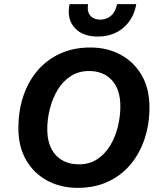

<svg xmlns="http://www.w3.org/2000/svg" viewBox="-20 -900 776 930"><path d="M356 10Q276 10 211 -24Q146 -58 107.5 -123Q69 -188 69 -280Q69 -361 92 -431.5Q115 -502 159.5 -555.5Q204 -609 269.5 -639.5Q335 -670 418 -670Q498 -670 562.5 -636Q627 -602 665.5 -537Q704 -472 704 -380Q704 -300 681 -229.5Q658 -159 613.5 -105Q569 -51 504 -20.5Q439 10 356 10ZM363 -104Q413 -104 450.5 -128.5Q488 -153 513 -194Q538 -235 550.5 -285Q563 -335 563 -385Q563 -467 522 -511.5Q481 -556 411 -556Q361 -556 323 -531.5Q285 -507 260 -466Q235 -425 222 -375Q209 -325 209 -275Q209 -193 250.5 -148.5Q292 -104 363 -104ZM640 -880Q628 -809 578 -766Q528 -723 453 -723Q387 -723 350 -757Q313 -791 313 -844Q313 -862 317 -880H407Q405 -869 405 -861Q405 -835 421.5 -820Q438 -805 466 -805Q496 -805 518 -824Q540 -843 547 -880Z"/></svg>

Font: Work Sans SemiBold
Style: Italic
Weight: 600
Italic angle: -13°
Designer: Wei Huang
Foundry: Wei Huang
Version: Version 2.012; ttfautohint (v1.8.3)